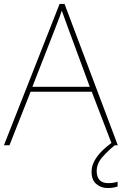

<svg xmlns="http://www.w3.org/2000/svg" viewBox="-20 -736 617 973"><path d="M549 0 445 -271H135L28 0H0L282 -716H307L577 0ZM325 -594Q321 -606 316 -619Q311 -632 305.5 -648Q300 -664 293 -682Q288 -667 282.5 -651.5Q277 -636 271 -621.5Q265 -607 260 -593L144 -296H435ZM470 131Q470 160 484.5 176Q499 192 528 192Q542 192 555 190Q568 188 576 185V209Q568 212 555 214.5Q542 217 526 217Q492 217 468 196.5Q444 176 444 135Q444 111 454.5 87.5Q465 64 487 39.5Q509 15 544 -11L562 0Q528 27 499 60Q470 93 470 131Z"/></svg>

Font: Noto Sans Hebrew Thin
Style: Regular
Weight: 250
Designer: Monotype Design Team
Foundry: Monotype Imaging Inc.
Version: Version 2.003